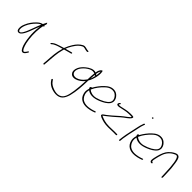

<svg xmlns="http://www.w3.org/2000/svg" viewBox="191 -2017 3553 3553"><g transform="rotate(45 1967.0 -241.0)"><path d="M76 -175C69 -135 72 -95 85 -75C102 -53 134 -48 165 -73C198 -101 226 -156 248 -211C270 -266 290 -325 312 -380L326 -416L321 -379C311 -297 312 -219 319 -143C327 -60 345 39 375 96C389 125 404 141 419 147C456 160 483 126 503 94L516 72C525 58 501 53 496 61V62L482 84C474 97 464 108 455 116C447 125 439 126 433 122C421 118 410 103 399 81C388 56 376 24 366 -17C342 -124 332 -263 351 -402C353 -421 357 -438 360 -453L362 -462C370 -464 379 -465 380 -471V-472C383 -481 380 -486 370 -489C375 -506 379 -518 383 -530C380 -555 372 -561 369 -560C368 -559 366 -556 362 -549C356 -539 338 -505 331 -487L330 -486C327 -485 325 -485 323 -485C281 -473 257 -455 223 -422C176 -378 125 -310 97 -239C87 -215 79 -193 76 -175ZM121 -235C148 -301 195 -363 240 -406C264 -428 282 -450 318 -457L313 -445C281 -375 255 -291 224 -215C210 -179 165 -72 124 -80C118 -81 111 -86 107 -93C88 -124 100 -184 121 -235ZM503 94Z M682 -339C681 -333 685 -328 693 -328C697 -328 700 -329 702 -331L719 -346C729 -355 745 -364 765 -373C806 -393 862 -406 911 -421L910 -414C875 -293 868 -178 862 -79C861 -51 855 -13 855 10V22C857 39 882 31 882 15L881 3C881 -4 883 -18 885 -33C893 -98 891 -150 900 -221C905 -277 917 -350 936 -416C937 -420 940 -427 942 -431L945 -432C984 -441 1033 -457 1053 -462L1085 -470C1102 -475 1100 -499 1082 -495L1051 -487C1031 -482 991 -471 950 -460C956 -477 962 -492 970 -508C1012 -592 1065 -675 1143 -713C1153 -717 1160 -720 1167 -720C1175 -720 1184 -719 1193 -717C1211 -712 1237 -705 1258 -703H1272C1279 -703 1286 -709 1288 -716C1290 -724 1286 -729 1278 -729H1264C1256 -730 1248 -731 1237 -733C1217 -738 1195 -746 1173 -746C1162 -746 1149 -744 1135 -737C1078 -708 1030 -656 993 -596C967 -555 942 -507 922 -453L920 -450C893 -442 868 -434 844 -427C791 -411 737 -392 705 -364L689 -350C686 -347 683 -343 682 -339ZM1258 -703Z M1165 117C1164 121 1165 123 1167 125V126L1188 157C1230 214 1309 257 1410 264C1533 268 1583 201 1618 86C1653 -48 1660 -190 1664 -307V-322C1664 -327 1664 -333 1665 -341V-344C1691 -387 1714 -449 1726 -508C1734 -544 1736 -580 1735 -604C1734 -629 1732 -661 1717 -657C1681 -641 1660 -592 1655 -543L1649 -545C1582 -567 1507 -521 1460 -483C1421 -451 1382 -412 1360 -364C1335 -309 1335 -264 1353 -231C1373 -197 1413 -174 1480 -192C1535 -207 1590 -246 1628 -291L1638 -302L1637 -289C1634 -211 1627 -107 1614 -23C1597 84 1577 200 1486 230C1437 249 1381 237 1339 223C1287 206 1237 178 1211 139L1189 108C1187 106 1184 104 1181 104C1175 104 1167 110 1165 117ZM1367 -301C1373 -347 1394 -384 1420 -414C1451 -451 1492 -484 1536 -506C1578 -528 1616 -528 1651 -515L1650 -512C1645 -466 1640 -398 1640 -349L1639 -347L1626 -330C1590 -279 1538 -237 1481 -220H1480C1408 -202 1369 -240 1367 -290ZM1688 -578C1690 -588 1694 -598 1699 -606L1708 -619L1709 -605C1709 -580 1706 -551 1702 -516L1694 -521C1688 -526 1686 -529 1679 -531L1680 -535C1682 -550 1684 -565 1688 -578ZM1675 -499C1679 -494 1687 -492 1697 -495L1696 -489C1692 -471 1687 -452 1680 -432L1669 -397L1670 -431C1671 -452 1672 -472 1674 -489Z M1777 -285C1767 -272 1774 -257 1782 -247L1783 -245L1781 -240C1764 -183 1765 -149 1777 -107C1801 -19 1878 45 2017 29C2059 24 2094 16 2123 6L2164 -8C2167 -10 2171 -13 2174 -18C2182 -27 2170 -35 2159 -32L2119 -18C2092 -9 2059 -2 2020 3C1940 13 1875 -10 1842 -48C1808 -86 1784 -142 1801 -217L1803 -226C1831 -206 1861 -190 1911 -187C1972 -183 2032 -203 2081 -223C2146 -250 2215 -287 2253 -342C2288 -399 2270 -452 2247 -486C2225 -516 2197 -544 2155 -555C2068 -576 2001 -533 1945 -479C1895 -432 1842 -362 1805 -295C1793 -300 1787 -297 1778 -285ZM1813 -256 1819 -267C1850 -339 1911 -414 1961 -462C2000 -499 2037 -528 2089 -533C2162 -541 2200 -505 2224 -469C2241 -444 2262 -400 2232 -352C2211 -322 2176 -297 2144 -279C2100 -254 2050 -234 1997 -220C1919 -200 1851 -222 1816 -254ZM2253 -342Z M2354 -415C2359 -399 2383 -394 2418 -400C2487 -412 2555 -436 2634 -436H2680C2692 -436 2699 -436 2707 -434C2703 -424 2698 -417 2687 -408C2675 -397 2661 -385 2646 -374L2600 -340C2527 -284 2453 -208 2378 -150C2361 -137 2347 -126 2336 -117H2335C2313 -101 2296 -93 2286 -73C2276 -51 2299 -42 2320 -31C2378 -7 2443 11 2533 11C2582 11 2635 9 2678 7C2700 7 2714 7 2724 8H2738C2744 9 2753 2 2754 -4C2756 -12 2752 -16 2744 -18H2730C2722 -19 2707 -19 2684 -19C2641 -17 2588 -15 2539 -15C2438 -15 2369 -40 2309 -68L2320 -77C2343 -92 2364 -111 2391 -132C2428 -160 2471 -197 2508 -230L2565 -281C2599 -310 2625 -331 2660 -355C2685 -374 2721 -402 2732 -429C2744 -463 2716 -459 2687 -462H2640C2562 -462 2492 -438 2421 -425C2408 -423 2396 -423 2388 -425C2384 -425 2381 -428 2378 -429L2379 -434C2381 -442 2391 -448 2392 -449V-450C2404 -460 2386 -477 2374 -464C2360 -451 2347 -431 2354 -415ZM2686 -24Z M2984 -695C2982 -687 2989 -680 2997 -680C3005 -680 3011 -685 3013 -693C3015 -701 3009 -709 3001 -709C2993 -709 2986 -704 2984 -695ZM2919 -373C2914 -350 2909 -326 2903 -299C2897 -272 2891 -246 2885 -216L2866 -126C2858 -86 2848 -12 2845 19V30C2847 45 2871 42 2871 24L2872 14C2873 7 2874 -11 2877 -39C2888 -121 2909 -213 2929 -299C2935 -325 2939 -350 2945 -374C2952 -412 2962 -450 2974 -481L2981 -500C2983 -503 2982 -507 2981 -510C2975 -521 2961 -512 2956 -504L2950 -484C2938 -452 2926 -413 2919 -373ZM2945 -371Z M3016 -285C3006 -272 3013 -257 3021 -247L3022 -245L3020 -240C3003 -183 3004 -149 3016 -107C3040 -19 3117 45 3256 29C3298 24 3333 16 3362 6L3403 -8C3406 -10 3410 -13 3413 -18C3421 -27 3409 -35 3398 -32L3358 -18C3331 -9 3298 -2 3259 3C3179 13 3114 -10 3081 -48C3047 -86 3023 -142 3040 -217L3042 -226C3070 -206 3100 -190 3150 -187C3211 -183 3271 -203 3320 -223C3385 -250 3454 -287 3492 -342C3527 -399 3509 -452 3486 -486C3464 -516 3436 -544 3394 -555C3307 -576 3240 -533 3184 -479C3134 -432 3081 -362 3044 -295C3032 -300 3026 -297 3017 -285ZM3052 -256 3058 -267C3089 -339 3150 -414 3200 -462C3239 -499 3276 -528 3328 -533C3401 -541 3439 -505 3463 -469C3480 -444 3501 -400 3471 -352C3450 -322 3415 -297 3383 -279C3339 -254 3289 -234 3236 -220C3158 -200 3090 -222 3055 -254ZM3492 -342Z M3539 -195C3530 -155 3524 -115 3539 -100C3547 -91 3555 -87 3562 -87H3570C3577 -87 3584 -93 3586 -100C3588 -107 3583 -113 3576 -113H3569L3568 -114C3548 -126 3558 -164 3565 -195L3580 -258C3586 -279 3592 -301 3600 -324C3627 -408 3685 -473 3754 -504C3778 -516 3799 -526 3818 -508C3828 -499 3834 -484 3841 -465C3848 -443 3855 -417 3859 -387C3872 -301 3875 -249 3879 -139L3883 -42C3882 -22 3908 -34 3909 -49L3906 -146C3903 -258 3899 -308 3885 -395C3877 -447 3868 -503 3839 -529C3811 -552 3784 -546 3746 -528C3709 -509 3674 -482 3645 -451C3601 -404 3575 -336 3554 -258ZM3754 -504Z"/></g></svg>

Font: Stray Cat
Style: LtObl
Weight: 300
Version: Version 1.0